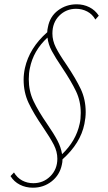

<svg xmlns="http://www.w3.org/2000/svg" viewBox="-20 -678 505 894"><path d="M440 -605 424 -587Q410 -612 386 -624.5Q362 -637 334 -637Q288 -637 256 -605Q224 -573 224 -522Q224 -489 240 -457Q256 -425 290 -376Q333 -312 356 -263.5Q379 -215 379 -156Q379 -130 373 -101Q355 -11 271 64Q271 77 268 89Q258 137 220.5 166.5Q183 196 133 196Q100 196 72.5 182Q45 168 29 142L45 125Q60 150 83.5 162.5Q107 175 135 175Q182 175 214.5 142.5Q247 110 247 61Q247 28 230.5 -4Q214 -36 180 -86Q136 -150 113 -199Q90 -248 90 -307Q90 -333 96 -361Q117 -455 200 -528Q200 -539 203 -551Q212 -601 250 -629.5Q288 -658 337 -658Q369 -658 396 -644.5Q423 -631 440 -605ZM356 -152Q356 -207 334 -253Q312 -299 270 -362Q237 -411 221 -441Q205 -471 201 -503Q135 -442 119 -360Q114 -338 114 -309Q114 -254 136 -207.5Q158 -161 200 -100Q231 -55 247.5 -23.5Q264 8 269 40Q334 -22 351 -102Q356 -123 356 -152Z"/></svg>

Font: Ysabeau Extralight
Style: Italic
Weight: 200
Italic angle: -12°
Designer: Christian Thalmann (Catharsis Fonts)
Version: Version 0.003